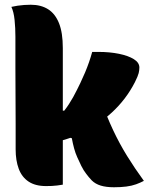

<svg xmlns="http://www.w3.org/2000/svg" viewBox="-20 -779 640 810"><path d="M245 0Q233 2 221.5 3.5Q210 5 198.5 5.5Q187 6 174 6Q129 6 100.5 -13Q72 -32 59 -67Q46 -102 46 -149Q46 -201 46 -256Q46 -311 45.5 -370Q45 -429 45 -492.5Q45 -556 45 -624Q45 -661 41.5 -695Q38 -729 28 -750Q41 -753 54.5 -755Q68 -757 82 -758Q96 -759 110 -759Q153 -759 183 -740Q213 -721 229 -681Q245 -641 245 -576Q245 -515 245 -446.5Q245 -378 245 -305Q245 -232 245 -155Q245 -78 245 0ZM461 11Q428 11 405 4Q382 -3 367 -18Q360 -25 354.5 -32Q349 -39 343.5 -46Q338 -53 333 -61Q328 -69 323 -79Q314 -98 306 -115.5Q298 -133 292.5 -153.5Q287 -174 283 -196L258 -202L406 -355Q430 -288 457 -230.5Q484 -173 516.5 -120.5Q549 -68 587 -16Q572 -8 554 -1.5Q536 5 513 8Q490 11 461 11ZM210 -312H251Q262 -326 271 -340Q280 -354 288.5 -369Q297 -384 304.5 -399.5Q312 -415 319 -429Q330 -452 339 -473.5Q348 -495 355.5 -516.5Q363 -538 369 -560H395Q443 -560 482 -552Q521 -544 544.5 -529.5Q568 -515 568 -494Q568 -483 565 -470.5Q562 -458 549 -432Q530 -395 505.5 -363Q481 -331 451.5 -304Q422 -277 390 -255.5Q358 -234 324 -217.5Q290 -201 255.5 -190.5Q221 -180 187 -175Z"/></svg>

Font: Recursive Casual Black
Style: Regular
Weight: 900
Version: Version 1.047